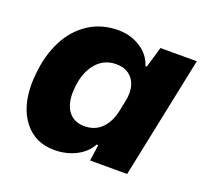

<svg xmlns="http://www.w3.org/2000/svg" viewBox="-102 -669 851 799"><g transform="rotate(20 323.5 -270.0)"><path d="M30 -216Q30 -240 33 -265Q41 -347 74 -411.5Q107 -476 163.5 -513Q220 -550 294 -550Q349 -550 392.5 -522Q436 -494 450 -448H456L483 -540H644L532 0H368L378 -71L371 -72Q351 -34 308 -12Q265 10 212 10Q128 10 79 -51.5Q30 -113 30 -216ZM412 -235 422 -283Q426 -299 426 -318Q426 -362 401.5 -388Q377 -414 334 -414Q281 -414 247 -375Q213 -336 205 -270Q203 -248 203 -239Q203 -185 227.5 -155.5Q252 -126 296 -126Q342 -126 371.5 -155Q401 -184 412 -235Z"/></g></svg>

Font: Mona Sans ExtraBold
Style: Italic
Weight: 800
Italic angle: -11.7°
Designer: Deni Anggara
Foundry: GitHub
Version: Version 2.000